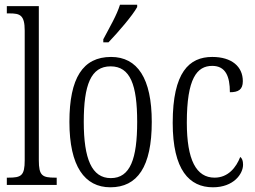

<svg xmlns="http://www.w3.org/2000/svg" viewBox="-20 -786 1083 816"><path d="M9 0H221V-31H214C160 -31 145 -39 145 -105V-760H9V-729H21C65 -729 85 -722 85 -656V-105C85 -39 70 -31 16 -31H9Z M419 -619V-606H441C484 -651 544 -721 563 -756V-766H490C476 -721 448 -674 419 -619ZM449 10C564 10 625 -77 625 -268C625 -453 564 -544 452 -544C332 -544 275 -454 275 -268C275 -79 340 10 449 10ZM451 -29C370 -29 336 -111 336 -268C336 -425 366 -504 450 -504C534 -504 563 -425 563 -268C563 -112 534 -29 451 -29Z M885 10C973 10 1013 -47 1013 -86C1013 -103 1009 -113 1001 -119C984 -75 950 -31 892 -31C814 -31 774 -106 774 -265C774 -453 817 -506 882 -506C939 -506 957 -461 957 -394C993 -394 1012 -405 1012 -441C1012 -503 965 -544 882 -544C784 -544 714 -479 714 -264C714 -63 785 10 885 10Z"/></svg>

Font: Noto Serif Devanagari ExtraCondensed Light
Style: Regular
Weight: 300
Width: 2
Designer: Universal Thirst, Indian Type Foundry and the Monotype Design Team
Foundry: Monotype Imaging Inc.
Version: Version 2.004